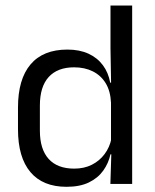

<svg xmlns="http://www.w3.org/2000/svg" viewBox="-20 -683 577 713"><path d="M226.9 10.7Q139.1 10.7 93 -43.9Q46.8 -98.6 46.8 -202.9V-283.6Q46.8 -388.7 93.4 -443.8Q140 -498.9 230.4 -498.9Q275.3 -498.9 308.4 -483.7Q341.5 -468.5 362 -440.9Q382.5 -413.4 389.3 -375.9H416.1L392.2 -301.3Q390.3 -344.6 372.6 -373.8Q354.8 -403 324.6 -418Q294.5 -433 255.3 -433Q193.7 -433 160.9 -397.1Q128.1 -361.2 128.1 -291.1V-197.8Q128.1 -128.8 160.7 -92.8Q193.3 -56.8 255.6 -56.8Q292.7 -56.8 321.1 -71.2Q349.6 -85.6 368.4 -110.8Q387.2 -136 393.8 -168L413.8 -109.9H390.2Q383 -76.8 363.3 -49.3Q343.6 -21.8 310.2 -5.6Q276.8 10.7 226.9 10.7ZM470.8 0H389.9L393.6 -117.9L392.2 -143.9V-348.1L392.7 -365L390.3 -503.5V-662.5H470.8Z"/></svg>

Font: Anek Devanagari Medium
Style: Regular
Weight: 500
Designer: Kailash Malviya (Devanagari) & Yesha Goshar (Latin)
Foundry: Ek Type
Version: Version 1.003